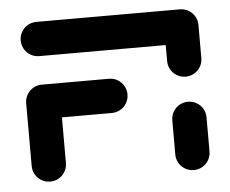

<svg xmlns="http://www.w3.org/2000/svg" viewBox="-43 -568 745 621"><g transform="rotate(-5 329.5 -258.0)"><path d="M151.9 -263V-55.6Q151.9 -40.4 144.4 -27.6Q137 -14.8 124.3 -7.4Q111.5 0 96.3 0Q81.1 0 68.3 -7.4Q55.6 -14.8 48.1 -27.6Q40.7 -40.4 40.7 -55.6V-263ZM369.6 -259.3Q369.6 -244.1 362.2 -231.3Q354.8 -218.5 342 -211.1Q329.3 -203.7 314.1 -203.7H96.3Q81.1 -203.7 68.3 -211.1Q55.6 -218.5 48.1 -231.3Q40.7 -244.1 40.7 -259.3Q40.7 -274.4 48.1 -287.2Q55.6 -300 68.3 -307.4Q81.1 -314.8 96.3 -314.8H314.1Q329.3 -314.8 342 -307.4Q354.8 -300 362.2 -287.2Q369.6 -274.4 369.6 -259.3ZM562.2 3.3Q547 3.3 534.3 -4.1Q521.5 -11.5 514.1 -24.3Q506.7 -37 506.7 -52.2V-163Q506.7 -178.1 514.1 -190.9Q521.5 -203.7 534.3 -211.1Q547 -218.5 562.2 -218.5Q577.4 -218.5 590.2 -211.1Q603 -203.7 610.4 -190.9Q617.8 -178.1 617.8 -163V-52.2Q617.8 -37 610.4 -24.3Q603 -11.5 590.2 -4.1Q577.4 3.3 562.2 3.3ZM40.7 -463Q40.7 -478.1 48.1 -490.9Q55.6 -503.7 68.3 -511.1Q81.1 -518.5 96.3 -518.5H560.4V-407.4H96.3Q81.1 -407.4 68.3 -414.8Q55.6 -422.2 48.1 -435Q40.7 -447.8 40.7 -463ZM562.2 -300Q547 -300 534.3 -307.4Q521.5 -314.8 514.1 -327.6Q506.7 -340.4 506.7 -355.6V-463Q506.7 -478.1 514.1 -490.9Q521.5 -503.7 534.3 -511.1Q547 -518.5 562.2 -518.5Q577.4 -518.5 590.2 -511.1Q603 -503.7 610.4 -490.9Q617.8 -478.1 617.8 -463V-355.6Q617.8 -340.4 610.4 -327.6Q603 -314.8 590.2 -307.4Q577.4 -300 562.2 -300Z"/></g></svg>

Font: 26F Galaxy Sans
Style: Regular
Weight: 400
Designer: C₂₉H₂₅N₃O₅
Version: Version 1.100;FEAKit 1.0